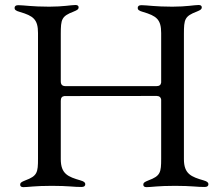

<svg xmlns="http://www.w3.org/2000/svg" viewBox="-20 -754 900 779"><path d="M74.9 5.3C94.5 5.3 119.7 0 190.7 0C258.2 0 281.2 5 310 4.6C321.7 5 326 0 326 -6.7C326 -12.4 322.1 -17.8 306.8 -22C256.4 -36.6 226.6 -47.9 226.6 -108.3V-344.8C226.6 -356.9 231.2 -362.9 241.1 -364.3L616.1 -364.7C626.8 -364.3 632.5 -359.7 633.9 -350.1V-110.4C633.9 -54 631 -40.1 582 -22C565.7 -15.6 561.4 -12.1 561.4 -4.6C561.4 1.8 565.7 5.3 574.6 5.3C594.1 5.3 619.3 0 690.3 0C757.8 0 780.9 5 809.7 4.6C821.4 5 825.6 0 825.6 -6.7C825.6 -12.4 821.7 -17.8 806.5 -22C756 -36.6 726.2 -47.9 726.2 -108.3V-616.1C726.2 -676.1 729.4 -688.2 778.4 -707C794.4 -713.4 798.7 -717 798.7 -724.1C798.7 -730.1 794.7 -733.7 785.9 -733.7C768.8 -733.7 736.2 -726.9 679.3 -726.9C609 -726.9 576 -733 553.6 -733C543.3 -733 538.7 -728.7 538.7 -721.6C538.7 -715.2 543 -710.2 560 -705.6C614.7 -689.6 633.9 -675.4 633.9 -620V-419C632.5 -409.1 626.4 -404.5 614.3 -404.5H246.4C232.6 -404.5 226.6 -410.5 226.6 -424.4V-616.1C226.6 -676.1 229.8 -688.2 278.8 -707C294.7 -713.4 299 -717 299 -724.1C299 -730.1 295.1 -733.7 286.2 -733.7C269.2 -733.7 236.5 -726.9 179.7 -726.9C109.4 -726.9 76.3 -733 54 -733C43.7 -733 39.1 -728.7 39.1 -721.6C39.1 -715.2 43.3 -710.2 60.4 -705.6C115.1 -689.6 134.2 -675.4 134.2 -620V-110.4C134.2 -54 131.4 -40.1 82.4 -22C66.1 -15.6 61.8 -12.1 61.8 -4.6C61.8 1.8 66.1 5.3 74.9 5.3Z"/></svg>

Font: Margiela Serif Text
Style: Regular
Weight: 400
Designer: Andreas Faust, Stefan Endress
Version: Version 1.002;FEAKit 1.0